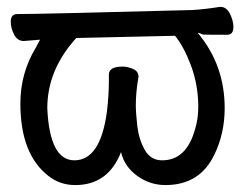

<svg xmlns="http://www.w3.org/2000/svg" viewBox="-20 -513 708 557"><path d="M450.2 -47.9Q521 -47.9 545.9 -138.2Q555.2 -168 555.2 -203.1Q555.2 -267.1 533.2 -325.2Q513.2 -377.9 487.8 -409.2L201.2 -402.8Q117.2 -310.1 117.2 -199.2Q124 -47.9 195.8 -47.9Q271 -47.9 290 -188Q295.9 -235.8 295.9 -280.8V-296.9Q295.9 -319.8 335.9 -319.8Q350.1 -319.8 366 -313Q381.8 -306.2 381.8 -290Q374 -246.1 374 -208Q374 -185.1 378.4 -147Q382.8 -108.9 399.9 -78.4Q417 -47.9 450.2 -47.9ZM460 23.9Q415 23.9 377.9 -2.9Q340.8 -29.8 331.1 -71.8Q293.9 23.9 198.2 23.9Q153.8 23.9 120.1 -2.9Q39.1 -65.9 39.1 -212.9Q39.1 -300.8 84 -375L96.2 -397.9L48.8 -394Q30.8 -394 21 -412.6Q11.2 -431.2 11.2 -450.2Q11.2 -472.2 29.8 -472.2Q96.2 -472.2 538.1 -483.9Q571.8 -485.8 619.1 -493.2Q637.2 -493.2 647.2 -472.7Q657.2 -452.1 657.2 -435.1Q657.2 -412.1 639.2 -412.1Q566.9 -412.1 567.9 -413.1Q557.1 -418 554.2 -418V-417Q631.8 -324.2 631.8 -199.2Q631.8 -126 602.1 -64.9Q560.1 23.9 460 23.9Z"/></svg>

Font: LXGW WenKai Screen
Style: Regular
Weight: 400
Designer: LXGW / Fontworks Inc.
Foundry: LXGW / Fontworks Inc.
Version: Version 1.510;January 18,2025